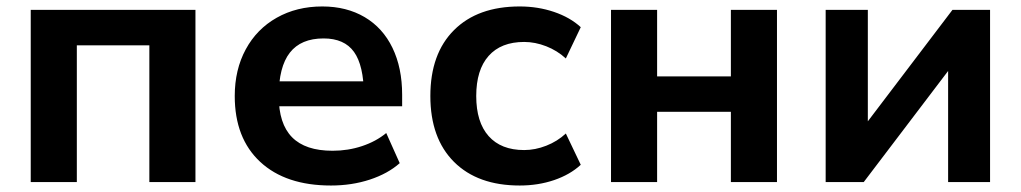

<svg xmlns="http://www.w3.org/2000/svg" viewBox="-20 -570 3195 601"><path d="M76.2 -539.1H591.8V0H447.5V-428H220.5V0H76.2Z M714.8 -269.5Q714.8 -352.1 749.3 -415.6Q783.7 -479.2 846.2 -514.5Q908.7 -549.8 988.8 -549.8Q1064.7 -549.8 1121.5 -516.4Q1178.2 -482.9 1208.5 -420.3Q1238.8 -357.7 1238.8 -273.4V-237.3H832.8V-315.4H1135.3L1119.1 -274.2Q1118.4 -365.2 1088.1 -407.5Q1057.9 -449.7 992.9 -449.7Q922.1 -449.7 887.3 -405.2Q852.5 -360.6 852.5 -269.3Q852.5 -182.6 894.2 -140.4Q935.8 -98.1 1021 -98.1Q1069.6 -98.1 1113.3 -112.7Q1157 -127.2 1189 -153.6L1231.2 -59.3Q1194.1 -26.4 1137.6 -7.8Q1081.1 10.7 1016.1 10.7Q874.3 10.7 794.6 -63.2Q714.8 -137.2 714.8 -269.5Z M1327.1 -269.5Q1327.1 -401.9 1401.2 -475.8Q1475.3 -549.8 1606.9 -549.8Q1663.8 -549.8 1714.2 -532.7Q1764.6 -515.6 1797.9 -484.9L1751.2 -387Q1724.4 -411.6 1689.7 -425.2Q1655 -438.7 1620.8 -438.7Q1548.3 -438.7 1509.5 -395Q1470.7 -351.3 1470.7 -269.5Q1470.7 -187.7 1509.5 -144Q1548.3 -100.3 1620.8 -100.3Q1655.3 -100.3 1689.9 -113.9Q1724.6 -127.4 1751.2 -152.1L1797.9 -54.2Q1764.6 -23.4 1714.6 -6.3Q1664.6 10.7 1606.9 10.7Q1475.3 10.7 1401.2 -63.2Q1327.1 -137.2 1327.1 -269.5Z M1892.6 -539.1H2036.9V-330.8H2267.8V-539.1H2412.1V0H2267.8V-220H2036.9V0H1892.6Z M2564.5 -539.1H2696.5V-138.9H2657.5L2961.4 -539.1H3079.1V0H2947.8V-400.1H2987.5L2683.6 0H2564.5Z"/></svg>

Font: Min Sans VF VF
Style: Regular
Weight: 400
Designer: Jinseong-Kim, NotoSansCJK, Nunito
Foundry: Jinseong-Kim
Version: Version 1.420;Glyphs 3.1.2 (3151)